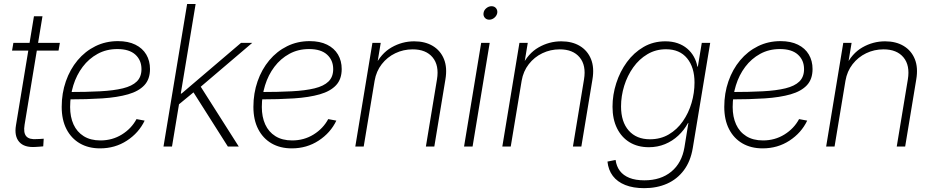

<svg xmlns="http://www.w3.org/2000/svg" viewBox="-20 -748 4760 980"><path d="M285.6 -529.3 278.8 -489.7H41.5L48.3 -529.3ZM153.3 -665H196.8L105.5 -111.3Q98.6 -70.3 114 -52.5Q129.4 -34.7 168.5 -38.1Q176.3 -38.1 185.5 -38.8Q194.8 -39.6 203.1 -40L200.7 -1Q191.9 0 181.4 0.7Q170.9 1.5 161.1 2Q103.5 5.9 77.9 -23.9Q52.2 -53.7 61.5 -108.4Z M490.7 9.3Q431.6 9.3 387.7 -16.1Q343.8 -41.5 319.3 -88.9Q294.9 -136.2 294.9 -202.6Q294.9 -272 316.2 -333Q337.4 -394 376 -440.2Q414.6 -486.3 467 -512.2Q519.5 -538.1 582 -538.1Q634.3 -538.1 670.9 -520Q707.5 -502 726.6 -469.7Q745.6 -437.5 745.6 -395.5Q745.6 -343.8 716.8 -313Q688 -282.2 633.8 -266.6Q579.6 -251 502 -245.8Q424.3 -240.7 326.7 -240.7L330.6 -278.3Q421.4 -278.3 490.7 -282Q560.1 -285.6 607.2 -297.1Q654.3 -308.6 678.2 -332Q702.1 -355.5 702.1 -395Q702.1 -440.9 670.9 -469.2Q639.6 -497.6 579.1 -497.6Q522.9 -497.6 478.3 -473.1Q433.6 -448.7 402.1 -407Q370.6 -365.2 354.2 -312.3Q337.9 -259.3 337.9 -201.7Q337.9 -151.4 355.2 -113Q372.6 -74.7 407.2 -53Q441.9 -31.2 492.7 -31.2Q553.2 -31.2 602.1 -61.5Q650.9 -91.8 676.8 -140.1L718.3 -132.3Q688.5 -69.8 627.9 -30.3Q567.4 9.3 490.7 9.3Z M886.7 -210 897 -270.5H906.7L1210.4 -529.3H1267.6L990.7 -293.5L985.8 -291.5ZM814.5 0 935.1 -727.5H978.5L857.9 0ZM1143.1 0 960.9 -287.1 997.6 -316.4 1198.7 0Z M1469.2 9.3Q1410.2 9.3 1366.2 -16.1Q1322.3 -41.5 1297.9 -88.9Q1273.4 -136.2 1273.4 -202.6Q1273.4 -272 1294.7 -333Q1315.9 -394 1354.5 -440.2Q1393.1 -486.3 1445.6 -512.2Q1498 -538.1 1560.5 -538.1Q1612.8 -538.1 1649.4 -520Q1686 -502 1705.1 -469.7Q1724.1 -437.5 1724.1 -395.5Q1724.1 -343.8 1695.3 -313Q1666.5 -282.2 1612.3 -266.6Q1558.1 -251 1480.5 -245.8Q1402.8 -240.7 1305.2 -240.7L1309.1 -278.3Q1399.9 -278.3 1469.2 -282Q1538.6 -285.6 1585.7 -297.1Q1632.8 -308.6 1656.7 -332Q1680.7 -355.5 1680.7 -395Q1680.7 -440.9 1649.4 -469.2Q1618.2 -497.6 1557.6 -497.6Q1501.5 -497.6 1456.8 -473.1Q1412.1 -448.7 1380.6 -407Q1349.1 -365.2 1332.8 -312.3Q1316.4 -259.3 1316.4 -201.7Q1316.4 -151.4 1333.7 -113Q1351.1 -74.7 1385.7 -53Q1420.4 -31.2 1471.2 -31.2Q1531.7 -31.2 1580.6 -61.5Q1629.4 -91.8 1655.3 -140.1L1696.8 -132.3Q1667 -69.8 1606.4 -30.3Q1545.9 9.3 1469.2 9.3Z M1892.1 -335.9 1836.4 0H1793.5L1880.9 -529.3H1923.3L1903.3 -408.2L1893.1 -409.2Q1924.3 -475.1 1978.5 -506.1Q2032.7 -537.1 2094.2 -537.1Q2149.9 -537.1 2189.2 -513.4Q2228.5 -489.7 2246.1 -446.3Q2263.7 -402.8 2253.4 -342.3L2196.8 0H2153.8L2210.4 -342.8Q2222.2 -414.1 2188.2 -455.1Q2154.3 -496.1 2086.4 -496.1Q2039.1 -496.1 1997.8 -476.3Q1956.5 -456.5 1928.5 -420.4Q1900.4 -384.3 1892.1 -335.9Z M2348.6 0 2436 -529.3H2479.5L2392.1 0ZM2477.1 -647.5Q2462.9 -647.5 2454.3 -657.7Q2445.8 -668 2448.2 -682.1Q2450.2 -696.3 2462.4 -706.3Q2474.6 -716.3 2488.8 -716.3Q2503.4 -716.3 2511.7 -706.3Q2520 -696.3 2518.1 -682.1Q2515.6 -668 2503.7 -657.7Q2491.7 -647.5 2477.1 -647.5Z M2642.6 -335.9 2586.9 0H2543.9L2631.3 -529.3H2673.8L2653.8 -408.2L2643.6 -409.2Q2674.8 -475.1 2729 -506.1Q2783.2 -537.1 2844.7 -537.1Q2900.4 -537.1 2939.7 -513.4Q2979 -489.7 2996.6 -446.3Q3014.2 -402.8 3003.9 -342.3L2947.3 0H2904.3L2960.9 -342.8Q2972.7 -414.1 2938.7 -455.1Q2904.8 -496.1 2836.9 -496.1Q2789.6 -496.1 2748.3 -476.3Q2707 -456.5 2679 -420.4Q2650.9 -384.3 2642.6 -335.9Z M3268.1 212.4Q3211.9 212.4 3171.4 196.3Q3130.9 180.2 3107.9 149.9Q3085 119.6 3080.6 76.7L3122.1 68.4Q3126.5 101.1 3144 124.3Q3161.6 147.5 3192.6 159.9Q3223.6 172.4 3269 172.4Q3353 172.4 3406.7 127.9Q3460.4 83.5 3473.6 3.4L3493.7 -120.6L3491.7 -120.1Q3472.2 -84 3442.1 -55.9Q3412.1 -27.8 3374 -12.2Q3335.9 3.4 3292 3.4Q3235.4 3.4 3193.8 -21.7Q3152.3 -46.9 3129.4 -93.3Q3106.4 -139.6 3106.4 -203.1Q3106.4 -264.2 3125.5 -323.5Q3144.5 -382.8 3179.9 -431.2Q3215.3 -479.5 3264.9 -508.3Q3314.5 -537.1 3376 -537.1Q3411.1 -537.1 3439 -527.3Q3466.8 -517.6 3487.5 -500Q3508.3 -482.4 3521.5 -458.7Q3534.7 -435.1 3539.6 -407.7L3542 -408.2L3562 -529.3H3605L3516.1 7.3Q3504.9 75.2 3470.7 120.8Q3436.5 166.5 3384.8 189.5Q3333 212.4 3268.1 212.4ZM3297.4 -37.1Q3351.6 -37.1 3393.8 -62Q3436 -86.9 3465.3 -128.9Q3494.6 -170.9 3509.8 -222.4Q3524.9 -273.9 3524.9 -326.7Q3524.9 -404.3 3487.1 -450.4Q3449.2 -496.6 3379.4 -496.6Q3327.1 -496.6 3284.7 -471.4Q3242.2 -446.3 3212.2 -404.1Q3182.1 -361.8 3166 -309.8Q3149.9 -257.8 3149.9 -204.6Q3149.9 -126 3189.2 -81.5Q3228.5 -37.1 3297.4 -37.1Z M3872.6 9.3Q3813.5 9.3 3769.5 -16.1Q3725.6 -41.5 3701.2 -88.9Q3676.8 -136.2 3676.8 -202.6Q3676.8 -272 3698 -333Q3719.2 -394 3757.8 -440.2Q3796.4 -486.3 3848.9 -512.2Q3901.4 -538.1 3963.9 -538.1Q4016.1 -538.1 4052.7 -520Q4089.4 -502 4108.4 -469.7Q4127.4 -437.5 4127.4 -395.5Q4127.4 -343.8 4098.6 -313Q4069.8 -282.2 4015.6 -266.6Q3961.4 -251 3883.8 -245.8Q3806.2 -240.7 3708.5 -240.7L3712.4 -278.3Q3803.2 -278.3 3872.6 -282Q3941.9 -285.6 3989 -297.1Q4036.1 -308.6 4060.1 -332Q4084 -355.5 4084 -395Q4084 -440.9 4052.7 -469.2Q4021.5 -497.6 3960.9 -497.6Q3904.8 -497.6 3860.1 -473.1Q3815.4 -448.7 3783.9 -407Q3752.4 -365.2 3736.1 -312.3Q3719.7 -259.3 3719.7 -201.7Q3719.7 -151.4 3737.1 -113Q3754.4 -74.7 3789.1 -53Q3823.7 -31.2 3874.5 -31.2Q3935.1 -31.2 3983.9 -61.5Q4032.7 -91.8 4058.6 -140.1L4100.1 -132.3Q4070.3 -69.8 4009.8 -30.3Q3949.2 9.3 3872.6 9.3Z M4295.4 -335.9 4239.7 0H4196.8L4284.2 -529.3H4326.7L4306.6 -408.2L4296.4 -409.2Q4327.6 -475.1 4381.8 -506.1Q4436 -537.1 4497.6 -537.1Q4553.2 -537.1 4592.5 -513.4Q4631.8 -489.7 4649.4 -446.3Q4667 -402.8 4656.7 -342.3L4600.1 0H4557.1L4613.8 -342.8Q4625.5 -414.1 4591.6 -455.1Q4557.6 -496.1 4489.7 -496.1Q4442.4 -496.1 4401.1 -476.3Q4359.9 -456.5 4331.8 -420.4Q4303.7 -384.3 4295.4 -335.9Z"/></svg>

Font: Inter 24pt ExtraLight
Style: Italic
Weight: 250
Italic angle: -9.3988°
Version: Version 4.001;git-66647c0bb